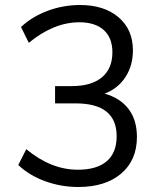

<svg xmlns="http://www.w3.org/2000/svg" viewBox="-20 -740 640 767"><path d="M527 -193Q527 -100 464 -46.5Q401 7 293 7Q224 7 160.5 -16Q97 -39 53 -81L85 -144Q184 -62 291 -62Q367 -62 406.5 -96Q446 -130 446 -196Q446 -327 282 -327H200V-396H266Q345 -396 387 -431Q429 -466 429 -531Q429 -589 394.5 -620Q360 -651 297 -651Q195 -651 95 -569L64 -632Q107 -673 169.5 -696.5Q232 -720 300 -720Q396 -720 453.5 -671Q511 -622 511 -539Q511 -478 481 -432Q451 -386 398 -366Q461 -348 494 -304Q527 -260 527 -193Z"/></svg>

Font: Muli-Regular
Style: Regular
Weight: 400
Version: Version 2.000